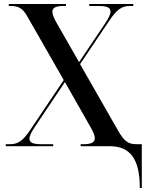

<svg xmlns="http://www.w3.org/2000/svg" viewBox="-20 -734 741 964"><path d="M682 210H692V-10H665C624 -10 604 -24 573 -78L382 -412L530 -632C567 -687 592 -704 632 -704H649V-714H428V-704H474C515 -704 535 -697 535 -676C535 -662 525 -642 506 -614L377 -422L266 -616C251 -641 243 -662 243 -675C243 -695 260 -704 299 -704H311V-714H24V-704H33C75 -704 95 -691 118 -650L300 -332L132 -82C95 -27 71 -10 30 -10H9V0H247V-10H188C147 -10 128 -17 128 -38C128 -52 138 -72 157 -100L306 -322L431 -102C449 -71 456 -54 456 -40C456 -19 438 -10 400 -10H385V0H530C634 0 682 64 682 210Z"/></svg>

Font: Noto Serif Display Medium
Style: Regular
Weight: 500
Designer: Monotype Design Team
Foundry: Monotype Imaging Inc.
Version: Version 2.009